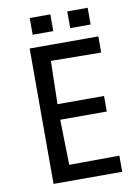

<svg xmlns="http://www.w3.org/2000/svg" viewBox="-93 -910 706 972"><g transform="rotate(-10 260.0 -424.0)"><path d="M102 0V-696H455V-613L154 -616L198 -659L191 -362L149 -394H431V-314H149L191 -349L198 -38L154 -81L455 -83V0ZM129 -762V-848H235V-762ZM322 -762V-848H427V-762Z"/></g></svg>

Font: Ruda Medium
Style: Regular
Weight: 500
Version: Version 2.001